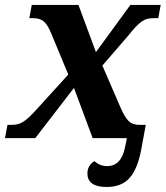

<svg xmlns="http://www.w3.org/2000/svg" viewBox="-40 -556 667 773"><path d="M-20 0 -9.8 -53.2H2.9Q17.1 -53.2 28.6 -55.4Q40 -57.6 51.5 -64.5Q63 -71.3 76.7 -84Q90.3 -96.7 108.9 -117.2L234.9 -255.9L166 -421.9Q158.2 -440.9 150.6 -452.6Q143.1 -464.4 134.3 -471.2Q125.5 -478 114.7 -480.5Q104 -482.9 89.8 -482.9H78.1L87.9 -536.1H275.9L346.2 -346.2L484.9 -536.1H606.9L597.2 -482.9H579.1Q564.5 -482.9 553 -480Q541.5 -477.1 530 -469Q518.6 -460.9 505.6 -447Q492.7 -433.1 475.1 -411.1L372.1 -292L444.8 -124Q454.1 -103 462.2 -89.4Q470.2 -75.7 479 -67.6Q487.8 -59.6 498.5 -56.4Q509.3 -53.2 523.9 -53.2H537.1L526.9 0H333L257.8 -202.1L102.1 0ZM546.9 -53.2 528.8 44.9Q514.2 124 481.7 160.4Q449.2 196.8 389.2 196.8Q312 196.8 312 142.1Q312 110.4 339.8 92.8Q362.8 112.8 391.1 112.8Q447.3 112.8 462.9 39.1L481.9 -53.2Z"/></svg>

Font: Droid Serif
Style: Bold Italic
Weight: 700
Italic angle: -12°
Designer: Monotype Design team
Foundry: Monotype Imaging Inc.
Version: Version 1.03